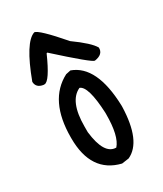

<svg xmlns="http://www.w3.org/2000/svg" viewBox="-141 -564 543 639"><g transform="rotate(-30 130.5 -245.0)"><path d="M140.6 -336.9Q224.6 -306.6 229.5 -151.4V-145.5Q225.6 -15.6 162.1 13.7L134.8 17.6Q30.3 -7.8 30.3 -139.6V-142.6Q30.3 -285.2 122.1 -333ZM87.9 -151.4V-129.9Q98.6 -38.1 144.5 -38.1Q170.9 -67.4 170.9 -151.4V-157.2Q166 -261.7 137.7 -271.5Q87.9 -249 87.9 -151.4ZM260.7 -355.5Q261.7 -329.1 227.5 -324.2Q216.8 -324.2 103.5 -426.8L100.6 -425.8Q62.5 -339.8 43 -339.8H39.1Q12.7 -343.8 11.7 -367.2Q58.6 -493.2 99.6 -506.8Q115.2 -506.8 188.5 -421.9Q247.1 -379.9 260.7 -355.5Z"/></g></svg>

Font: Sue Ellen Francisco
Style: Regular
Weight: 400
Designer: Kimberly Geswein
Foundry: Kimberly Geswein
Version: Version 1.002 2007